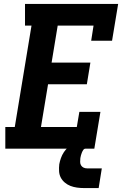

<svg xmlns="http://www.w3.org/2000/svg" viewBox="-20 -755 640 975"><path d="M7 0V-110H55L140 -625H107V-735H580L549 -548H443L455 -625H273L242 -437H439L421 -327H224L188 -110H370L383 -187H490L459 0ZM406 200Q388 200 370.5 197.5Q353 195 337.5 189Q322 183 309 172Q296 161 288.5 146.5Q281 132 280 114.5Q279 97 281 79Q284 63 289.5 47.5Q295 32 304.5 17.5Q314 3 327.5 -8Q341 -19 356.5 -26Q372 -33 388 -36Q404 -39 420 -39L414 0Q407 0 402.5 7Q398 14 395.5 20.5Q393 27 391 34Q389 41 388 48Q387 57 387 67Q387 77 391.5 84.5Q396 92 404 96Q412 100 422 100H497L481 200Z"/></svg>

Font: Iosevka Etoile XBdObl
Style: Regular
Weight: 800
Italic angle: -9°
Designer: Belleve Invis
Foundry: Belleve Invis
Version: Version 15.5.2; ttfautohint (v1.8.4)